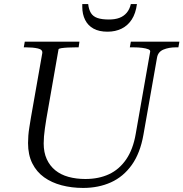

<svg xmlns="http://www.w3.org/2000/svg" viewBox="-20 -915 903 945"><path d="M208 -329Q204 -304 201 -283Q198 -262 196.5 -244Q195 -226 195 -209Q195 -165 210 -132Q225 -99 252 -77Q279 -55 317 -44.5Q355 -34 400 -34Q466 -34 516.5 -57.5Q567 -81 601 -130.5Q635 -180 648 -256L719 -660Q721 -668 710 -672.5Q699 -677 680 -679.5Q661 -682 637 -682H619L624 -710H863L858 -682H846Q811 -682 784.5 -671Q758 -660 753 -632L686 -252Q670 -161 628.5 -103Q587 -45 526 -17.5Q465 10 389 10Q333 10 283.5 -3Q234 -16 197 -42.5Q160 -69 139 -111Q118 -153 118 -211Q118 -229 119.5 -248Q121 -267 124.5 -288.5Q128 -310 132 -335L188 -653Q191 -671 166.5 -676.5Q142 -682 108 -682H97L102 -710H371L367 -682H353Q333 -682 314 -681Q295 -680 282 -678Q269 -676 268 -672ZM509 -759Q548 -759 578.5 -774Q609 -789 628.5 -819Q648 -849 654 -895H624Q618 -869 603.5 -852Q589 -835 567.5 -827Q546 -819 516 -819Q481 -819 459.5 -826.5Q438 -834 427.5 -851Q417 -868 414 -895H385Q385 -892 385 -888.5Q385 -885 385 -881Q385 -845 399 -817Q413 -789 440.5 -774Q468 -759 509 -759Z"/></svg>

Font: Roboto Serif 120pt Expanded Light
Style: Italic
Weight: 300
Width: 7
Italic angle: -10°
Designer: Greg Gazdowicz
Foundry: Commercial Type
Version: Version 1.008